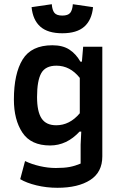

<svg xmlns="http://www.w3.org/2000/svg" viewBox="-20 -695 572 912"><path d="M130 -661 226 -675Q228 -647 238.5 -634Q249 -621 276 -621Q303 -621 313.5 -634Q324 -647 326 -675L422 -661Q416 -600 380.5 -568.5Q345 -537 276 -537Q207 -537 171.5 -568.5Q136 -600 130 -661ZM76 156 99 70Q130 85 169 94Q208 103 245 103Q285 103 311 98Q337 93 363 82V-8L366 -70H358Q297 -4 218 -4Q127 -4 86.5 -65Q46 -126 46 -222Q46 -345 87.5 -412.5Q129 -480 229 -480Q278 -480 309.5 -459.5Q341 -439 362 -402H369L375 -473H466V48Q466 123 408.5 160Q351 197 253 197Q201 197 153.5 185.5Q106 174 76 156ZM359 -157V-325Q313 -383 248 -383Q196 -383 176 -347.5Q156 -312 156 -234Q156 -165 177.5 -132.5Q199 -100 247 -100Q311 -100 359 -157Z"/></svg>

Font: Athiti SemiBold
Style: Regular
Weight: 600
Designer: CadsonDemak Team
Foundry: CadsonDemak
Version: Version 1.032